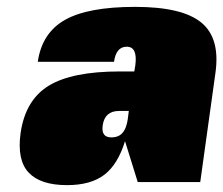

<svg xmlns="http://www.w3.org/2000/svg" viewBox="-20 -530 650 559"><path d="M381 0 344 -119Q323 -51 283.5 -21Q244 9 175 9Q98 9 63.5 -27.5Q29 -64 40 -143Q54 -239 122 -280.5Q190 -322 329 -322H371L374 -340Q381 -394 349 -394Q318 -394 312 -350H90Q102 -434 169 -472Q236 -510 373.5 -510Q511 -510 566.5 -464Q622 -418 607 -316L563 0ZM327 -207Q285 -207 279 -165Q274 -130 304 -130Q318 -130 327.5 -135.5Q337 -141 343 -152.5Q349 -164 352 -183L355 -207Z"/></svg>

Font: Fivo Sans Modern ExtBlk
Style: Regular
Weight: 900
Designer: Alexander Slobzheninov
Foundry: Alexander Slobzheninov
Version: 1.0